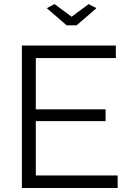

<svg xmlns="http://www.w3.org/2000/svg" viewBox="-20 -937 649 957"><path d="M566.4 -62.3V0H89.1V-710H557.4V-647.7H158.5V-392.1H506.2V-333.2H158.5V-62.3ZM251.9 -916.6 336.9 -853.6 421.9 -916.6 460.5 -896.1 361.9 -810.8H312L213.4 -896.1Z"/></svg>

Font: Raleway Thin
Style: Regular
Weight: 100
Designer: Matt McInerney, Pablo Impallari, Rodrigo Fuenzalida
Foundry: Matt McInerney, Pablo Impallari, Rodrigo Fuenzalida
Version: Version 4.026